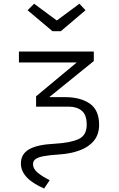

<svg xmlns="http://www.w3.org/2000/svg" viewBox="-20 -822 655 1056"><path d="M416.9 -801.5 450.3 -765.6 314.4 -650.3H268.7L131.8 -765.6L167.7 -801.5L292.3 -709.2ZM222.6 214.9Q156.4 185.6 125.6 151.5Q94.9 117.4 94.9 77.4Q94.9 25.6 139.5 -0.5Q184.1 -26.7 279 -31.3Q366.2 -36.4 411.5 -56.7Q456.9 -76.9 456.9 -135.9Q456.9 -190.8 429.5 -213.1Q402.1 -235.4 358.5 -235.4H178.5V-292.3L402.1 -478.5H84.1V-538.5H495.9V-486.2L250.8 -287.7H337.9Q422.1 -287.7 473.6 -252.3Q525.1 -216.9 525.1 -135.4Q525.1 -83.1 496.7 -48.2Q468.2 -13.3 418.2 5.1Q368.2 23.6 303.6 27.7Q247.2 31.3 216.4 37.7Q185.6 44.1 173.6 54.6Q161.5 65.1 161.5 81.5Q161.5 105.1 185.6 126.2Q209.7 147.2 253.3 169.2Z"/></svg>

Font: Fira Code Light
Style: Regular
Weight: 300
Monospace: yes
Designer: Carrois Corporate, Edenspiekermann AG, Nikita Prokopov
Foundry: Carrois Corporate, Edenspiekermann AG, Nikita Prokopov
Version: Version 6.000; ttfautohint (v1.8.2) -l 8 -r 50 -G 200 -x 14 